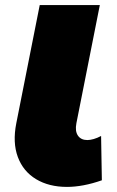

<svg xmlns="http://www.w3.org/2000/svg" viewBox="-20 -720 461 754"><path d="M243 14Q172 14 121.5 -16.5Q71 -47 50 -103.5Q29 -160 44 -236L136 -700H372L280 -236Q274 -205 286 -187.5Q298 -170 323 -170Q334 -170 348 -174Q362 -178 377 -186L380 -12Q343 1 308.5 7.5Q274 14 243 14Z"/></svg>

Font: Montserrat Thin Black
Style: Italic
Weight: 900
Italic angle: -11.3°
Version: Version 9.000